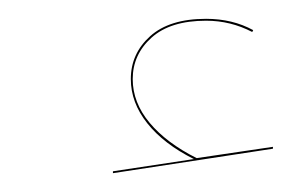

<svg xmlns="http://www.w3.org/2000/svg" viewBox="-20 -719 310 204"><path d="M270 -563V-561L100 -535V-537L186 -550Q154 -566 136.5 -588Q119 -610 119 -635Q119 -662 139.5 -680.5Q160 -699 199 -699Q227 -699 249 -687L248 -685Q225 -697 199 -697Q161 -697 141 -679Q121 -661 121 -635Q121 -610 139 -588.5Q157 -567 189 -551Z"/></svg>

Font: FiraGO Two
Style: Regular
Weight: 100
Designer: bBox Type
Foundry: bBox Type GmbH
Version: Version 1.001